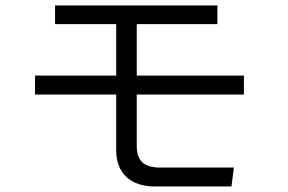

<svg xmlns="http://www.w3.org/2000/svg" viewBox="-20 -679 1040 693"><path d="M106.4 -337.9Q106.4 -354.5 106.4 -406.2Q179.7 -406.2 399.4 -406.2Q399.4 -453.1 399.4 -591.8Q343.8 -591.8 178.7 -591.8Q178.7 -608.4 178.7 -659.2Q325.2 -659.2 764.6 -659.2Q764.6 -642.6 764.6 -591.8Q692.4 -591.8 473.6 -591.8Q473.6 -545.9 473.6 -406.2Q570.3 -406.2 860.4 -406.2Q860.4 -388.7 860.4 -337.9Q763.7 -337.9 473.6 -337.9Q473.6 -291 473.6 -152.3Q473.6 -111.3 494.1 -92.8Q513.7 -74.2 558.6 -74.2Q647.5 -74.2 824.2 -74.2Q822.3 -57.6 815.4 -5.9Q747.1 -5.9 542 -5.9Q471.7 -5.9 435.5 -41Q399.4 -75.2 399.4 -137.7Q399.4 -204.1 399.4 -337.9Q326.2 -337.9 106.4 -337.9Z"/></svg>

Font: Gothic A1
Style: Regular
Weight: 400
Designer: HanYang I&C Co.,Ltd.
Version: Version 2.50